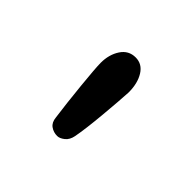

<svg xmlns="http://www.w3.org/2000/svg" viewBox="-67 -865 330 330"><g transform="rotate(45 98.0 -699.5)"><path d="M75 -625Q71 -654 67 -694Q63 -734 63 -746Q63 -766 72.5 -780.5Q82 -795 99 -795Q115 -795 124 -780.5Q133 -766 133 -744Q132 -724 128.5 -685.5Q125 -647 121 -626Q119 -615 112 -609.5Q105 -604 99 -604Q90 -604 83 -609Q76 -614 75 -625Z"/></g></svg>

Font: Tsukimi Rounded
Style: Regular
Weight: 400
Designer: Takashi Funayama
Foundry: Takashi Funayama
Version: Version 1.032; ttfautohint (v1.8.3)